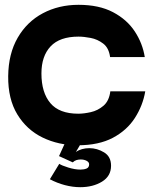

<svg xmlns="http://www.w3.org/2000/svg" viewBox="-20 -593 648 797"><path d="M303 10Q223 10 157 -22Q91 -54 52 -118Q13 -182 14 -277Q15 -370 53.5 -436.5Q92 -503 158 -538Q224 -573 306 -573Q391 -573 449 -542.5Q507 -512 539.5 -462.5Q572 -413 581 -356H437Q432 -394 408.5 -412Q385 -430 356.5 -435.5Q328 -441 306 -441Q228 -441 190 -400.5Q152 -360 152 -288Q152 -209 189 -165Q226 -121 305 -121Q328 -121 357 -127.5Q386 -134 409.5 -154Q433 -174 438 -214H583Q573 -155 540 -103.5Q507 -52 448.5 -21Q390 10 303 10ZM187 151 226 87Q236 94 263.5 102.5Q291 111 314 111Q329 111 339.5 106.5Q350 102 350 89Q350 80 339.5 74.5Q329 69 315 69Q306 69 297.5 71.5Q289 74 282 81L225 55L271 -46L331 -23L295 38Q306 30 320.5 26Q335 22 351 22Q383 22 412 39.5Q441 57 441 95Q441 138 403.5 161Q366 184 313 184Q282 184 249.5 175.5Q217 167 187 151Z"/></svg>

Font: Darker Grotesque Light Black
Style: Regular
Weight: 900
Version: Version 1.000;gftools[0.9.28]